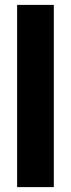

<svg xmlns="http://www.w3.org/2000/svg" viewBox="-20 -765 290 785"><path d="M50 0V-745H200V0Z"/></svg>

Font: Plus Jakarta Display
Style: Bold
Weight: 700
Designer: Gumpita Rahayu
Foundry: Tokotype Studio
Version: Version 1.000;hotconv 1.0.109;makeotfexe 2.5.65596